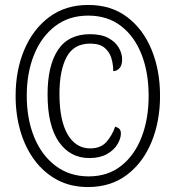

<svg xmlns="http://www.w3.org/2000/svg" viewBox="-20 -745 709 775"><path d="M335 10Q265 10 211 -19Q157 -48 119.5 -98.5Q82 -149 62.5 -215.5Q43 -282 43 -358Q43 -461 78 -544Q113 -627 178.5 -676Q244 -725 336 -725Q429 -725 493.5 -676Q558 -627 592 -544Q626 -461 626 -358Q626 -255 591.5 -171.5Q557 -88 492 -39Q427 10 335 10ZM338 -33Q415 -33 469 -75.5Q523 -118 551.5 -191.5Q580 -265 580 -358Q580 -452 551.5 -525Q523 -598 468.5 -640Q414 -682 336 -682Q258 -682 202.5 -639.5Q147 -597 117.5 -524Q88 -451 88 -359Q88 -265 118 -191.5Q148 -118 204.5 -75.5Q261 -33 338 -33ZM341 -107Q263 -107 217.5 -172.5Q172 -238 172 -364Q172 -480 214 -543.5Q256 -607 344 -607Q389 -607 417.5 -591.5Q446 -576 459.5 -552.5Q473 -529 473 -505Q473 -482 462.5 -470Q452 -458 437 -458Q437 -487 429 -512Q421 -537 401 -553Q381 -569 344 -569Q278 -569 249 -515Q220 -461 220 -366Q220 -259 253 -202.5Q286 -146 344 -146Q386 -146 409 -171.5Q432 -197 445 -234Q457 -230 462.5 -224Q468 -218 468 -206Q468 -186 454 -162.5Q440 -139 411.5 -123Q383 -107 341 -107Z"/></svg>

Font: Noto Serif Tamil ExtraCondensed
Style: Regular
Weight: 400
Width: 2
Designer: Indian Type Foundry, Tom Grace, and the Monotype Design Team
Foundry: Monotype Imaging Inc.
Version: Version 2.004; ttfautohint (v1.8.4.7-5d5b)